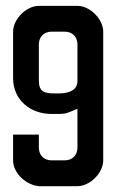

<svg xmlns="http://www.w3.org/2000/svg" viewBox="-20 -639 399 659"><path d="M24.9 -88.6V-177.1H113.4V-132.3C113.4 -106.1 130.9 -88.6 157.2 -88.6H202C228.3 -88.6 245.8 -106.1 245.8 -132.3V-265.7C201.6 -247.6 211.5 -247.8 157.2 -247.8C84 -247.8 24.9 -295.9 24.9 -371.1V-530.3C24.9 -573.4 70.4 -618.9 113.4 -618.9H245.8C288.8 -618.9 334.3 -573.4 334.3 -530.3V-88.6C334.3 -45.5 288.9 0 245.8 0H113.4C70.9 -3.7 24.9 -43.3 24.9 -88.6ZM202 -530.3H157.2C130.9 -530.3 113.4 -512.8 113.4 -486.6V-362.2C113.4 -325.7 130.4 -318.4 166.2 -318.4H184.1C224.9 -319.4 245.8 -333.3 245.8 -362.2V-486.6C245.8 -512.8 228.3 -530.3 202 -530.3Z"/></svg>

Font: Ulica
Style: Regular
Weight: 400
Version: Version